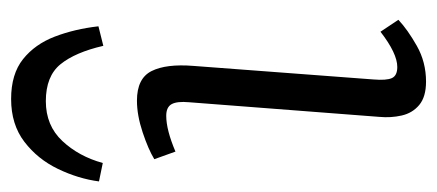

<svg xmlns="http://www.w3.org/2000/svg" viewBox="-266 -546 805 354"><g transform="rotate(-90 137.0 -368.5)"><path d="M126 -423Q128 -445 122.5 -455Q117 -465 101 -465Q75 -465 35 -448L21 -487Q39 -498 70.5 -508.5Q102 -519 129 -519Q170 -519 183.5 -492Q197 -465 193 -415L168 -83Q166 -59 170.5 -49Q175 -39 191 -39Q216 -39 256 -70L278 -37Q260 -20 230 -3Q200 14 164 14Q136 14 121 1.5Q106 -11 101.5 -31Q97 -51 99 -72ZM132 -751Q178 -751 205.5 -729Q233 -707 247 -670.5Q261 -634 266 -590L230 -581Q218 -633 196 -660Q174 -687 128 -687Q83 -687 54.5 -656.5Q26 -626 14 -582L-20 -589Q-15 -627 3 -664.5Q21 -702 53 -726.5Q85 -751 132 -751Z"/></g></svg>

Font: Literata 12pt Light
Style: Italic
Weight: 300
Italic angle: -2°
Designer: Latin by Veronika Burian and Jose Scaglione. Greek by Irene Vlachou. Cyrillic by Vera Evstafieva
Foundry: TypeTogether
Version: Version 3.002